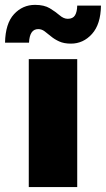

<svg xmlns="http://www.w3.org/2000/svg" viewBox="-74 -754 427 774"><path d="M42 0V-515.6H237.3V0ZM211.9 -578.1Q184.1 -578.1 164.8 -586.9Q145.5 -595.7 131.6 -607.4Q117.7 -619.1 105.7 -627.9Q93.8 -636.7 80.1 -636.7Q45.4 -636.7 43 -582H-53.7Q-52.2 -659.2 -17.6 -696.8Q17.1 -734.4 67.4 -734.4Q104 -734.4 127 -720.5Q149.9 -706.5 166.3 -692.4Q182.6 -678.2 199.2 -678.2Q219.7 -678.2 228.3 -692.1Q236.8 -706.1 237.3 -731.4H333Q332 -656.2 296.9 -617.2Q261.7 -578.1 211.9 -578.1Z"/></svg>

Font: Inter Display Black
Style: Regular
Weight: 900
Designer: Rasmus Andersson
Foundry: rsms
Version: Version 4.000;git-a52131595